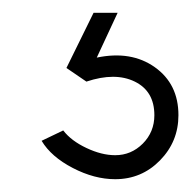

<svg xmlns="http://www.w3.org/2000/svg" viewBox="-20 -20 299 300"><path d="M160 260Q127.5 260 93.8 242.5Q60 225 45 200L78.8 183.8Q91.2 200 115 211.2Q138.8 222.5 160 222.5Q185 222.5 203.1 204.4Q221.2 186.2 221.2 160Q221.2 122.5 190.6 107.5Q160 92.5 115 107.5L83.8 86.2L126.2 0H163.8L131.2 70Q185 58.8 221.9 85Q258.8 111.2 258.8 160Q258.8 201.2 230 230.6Q201.2 260 160 260Z"/></svg>

Font: Now Light
Style: Regular
Weight: 300
Designer: Alfredo Marco Pradil
Foundry: Alfredo Marco Pradil
Version: Version 1.002;PS 001.002;hotconv 1.0.88;makeotf.lib2.5.64775